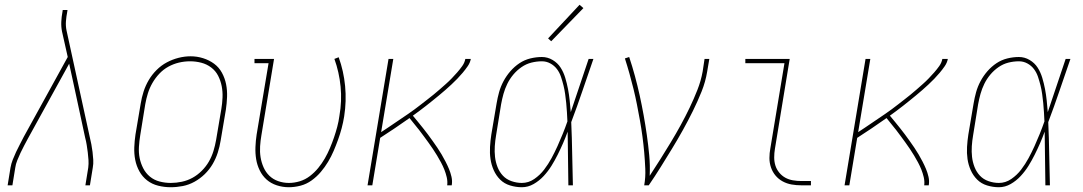

<svg xmlns="http://www.w3.org/2000/svg" viewBox="-20 -777 4540 805"><path d="M12 0 24 -74Q27 -91 33.5 -107.5Q40 -124 47.5 -140Q55 -156 63.5 -172Q72 -188 80 -204L264 -538L240 -645Q236 -665 237 -686Q238 -707 242 -728L243 -735H263L262 -728Q258 -708 256.5 -688Q255 -668 259 -649L356 -204Q360 -188 363 -172Q366 -156 368 -140Q370 -124 371 -107Q372 -90 369 -74L357 0H338L350 -74Q352 -90 351 -106Q350 -122 348 -138Q346 -154 343.5 -169.5Q341 -185 337 -200L289 -423L270 -510L97 -196Q89 -181 81 -166Q73 -151 66 -136Q59 -121 52.5 -105Q46 -89 44 -74L32 0Z M695 8Q669 8 643 1.5Q617 -5 597 -20.5Q577 -36 564.5 -58.5Q552 -81 547 -106.5Q542 -132 543 -159Q544 -186 548 -213L570 -343Q574 -368 582 -393Q590 -418 603.5 -441Q617 -464 636.5 -483.5Q656 -503 679.5 -515.5Q703 -528 728.5 -534.5Q754 -541 779 -541Q806 -541 831.5 -533Q857 -525 877.5 -510Q898 -495 910.5 -472Q923 -449 928 -423.5Q933 -398 932 -371Q931 -344 927 -317L905 -187Q901 -162 893 -137Q885 -112 871.5 -89Q858 -66 838.5 -47Q819 -28 795.5 -15Q772 -2 746.5 3Q721 8 695 8ZM696 -10Q719 -10 742.5 -15Q766 -20 787 -31.5Q808 -43 826 -61Q844 -79 856 -100Q868 -121 875 -144Q882 -167 886 -190L908 -320Q912 -344 913 -368.5Q914 -393 909.5 -416Q905 -439 894.5 -459.5Q884 -480 865.5 -494Q847 -508 824 -514Q801 -520 777 -520Q753 -520 730 -514.5Q707 -509 686 -497.5Q665 -486 648 -468Q631 -450 619 -429Q607 -408 600 -385.5Q593 -363 589 -340L568 -210Q564 -186 562.5 -161.5Q561 -137 565.5 -114.5Q570 -92 580.5 -71.5Q591 -51 608.5 -36.5Q626 -22 649 -16Q672 -10 696 -10Z M1191 8Q1165 8 1140.5 0Q1116 -8 1098 -24Q1080 -40 1069 -62.5Q1058 -85 1054 -109.5Q1050 -134 1051 -160.5Q1052 -187 1056 -213L1106 -512H1047V-530H1129L1076 -210Q1072 -187 1070.5 -163.5Q1069 -140 1072.5 -118Q1076 -96 1085 -75.5Q1094 -55 1109.5 -40Q1125 -25 1146.5 -17.5Q1168 -10 1191 -10Q1214 -10 1237 -17Q1260 -24 1279.5 -39Q1299 -54 1314.5 -73Q1330 -92 1342 -113Q1354 -134 1363.5 -156.5Q1373 -179 1380.5 -201Q1388 -223 1394 -245.5Q1400 -268 1403 -291Q1414 -353 1408 -414Q1402 -475 1382 -530L1400 -537Q1421 -479 1427 -416Q1433 -353 1423 -289Q1419 -264 1412.5 -239.5Q1406 -215 1397.5 -191.5Q1389 -168 1379 -144.5Q1369 -121 1355.5 -98.5Q1342 -76 1325 -56Q1308 -36 1286.5 -20.5Q1265 -5 1240 1.5Q1215 8 1191 8Z M1521 0 1609 -530H1629L1578 -223Q1592 -232 1606 -241.5Q1620 -251 1634 -260.5Q1648 -270 1662 -279.5Q1676 -289 1690 -298.5Q1704 -308 1717.5 -318Q1731 -328 1744.5 -338.5Q1758 -349 1771.5 -359.5Q1785 -370 1798 -380.5Q1811 -391 1824 -402.5Q1837 -414 1849.5 -425Q1862 -436 1874 -448.5Q1886 -461 1897 -473.5Q1908 -486 1918 -500Q1928 -514 1931 -530H1954Q1951 -514 1941 -499.5Q1931 -485 1920 -472Q1909 -459 1897 -446.5Q1885 -434 1872.5 -422.5Q1860 -411 1847 -399.5Q1834 -388 1820.5 -377Q1807 -366 1793.5 -355Q1780 -344 1766.5 -333.5Q1753 -323 1739 -312.5Q1725 -302 1711 -292Q1722 -279 1732.5 -266Q1743 -253 1753.5 -240Q1764 -227 1774 -213.5Q1784 -200 1794 -186Q1804 -172 1813.5 -158Q1823 -144 1831.5 -129.5Q1840 -115 1848 -99.5Q1856 -84 1862.5 -68.5Q1869 -53 1873 -35.5Q1877 -18 1874 0H1855Q1857 -17 1853 -34Q1849 -51 1843 -66Q1837 -81 1829 -96Q1821 -111 1812.5 -125Q1804 -139 1795 -152.5Q1786 -166 1776.5 -179Q1767 -192 1757.5 -205Q1748 -218 1738 -231Q1728 -244 1717.5 -256.5Q1707 -269 1697 -282Q1666 -260 1635.5 -239.5Q1605 -219 1574 -199L1541 0Z M2168 8Q2143 8 2118.5 0.5Q2094 -7 2077 -24Q2060 -41 2050 -63.5Q2040 -86 2036.5 -110.5Q2033 -135 2034.5 -161Q2036 -187 2040 -213L2062 -343Q2066 -367 2072.5 -390.5Q2079 -414 2091 -436.5Q2103 -459 2120 -478.5Q2137 -498 2158 -512Q2179 -526 2203.5 -532Q2228 -538 2252 -538Q2276 -538 2297 -525.5Q2318 -513 2330.5 -493.5Q2343 -474 2350 -450.5Q2357 -427 2361.5 -403.5Q2366 -380 2368.5 -356Q2371 -332 2373 -307Q2392 -363 2410.5 -418.5Q2429 -474 2448 -530H2468Q2445 -464 2422.5 -397.5Q2400 -331 2375 -265Q2378 -199 2379 -132.5Q2380 -66 2382 0H2363Q2362 -56 2361.5 -112.5Q2361 -169 2360 -225Q2351 -200 2340.5 -176Q2330 -152 2318 -128Q2306 -104 2292 -81.5Q2278 -59 2259.5 -39Q2241 -19 2217.5 -5.5Q2194 8 2168 8ZM2168 -10Q2196 -10 2220 -26.5Q2244 -43 2261.5 -66Q2279 -89 2292.5 -114Q2306 -139 2317.5 -164.5Q2329 -190 2339.5 -216Q2350 -242 2359 -268Q2358 -287 2357 -306.5Q2356 -326 2354 -345Q2352 -364 2349.5 -382.5Q2347 -401 2342.5 -419Q2338 -437 2332 -455Q2326 -473 2315 -487.5Q2304 -502 2287.5 -511Q2271 -520 2252 -520Q2230 -520 2208 -514.5Q2186 -509 2166.5 -495.5Q2147 -482 2132 -464Q2117 -446 2107 -425.5Q2097 -405 2091 -383.5Q2085 -362 2081 -340L2060 -210Q2056 -187 2054.5 -164Q2053 -141 2055.5 -119Q2058 -97 2066 -76.5Q2074 -56 2088.5 -40.5Q2103 -25 2124.5 -17.5Q2146 -10 2168 -10ZM2291 -604 2278 -616 2410 -757 2426 -743Z M2681 0Q2687 -34 2685.5 -69Q2684 -104 2681 -138Q2678 -172 2673.5 -205.5Q2669 -239 2663 -272.5Q2657 -306 2650.5 -339Q2644 -372 2636 -404.5Q2628 -437 2619 -469Q2610 -501 2600 -532L2618 -538Q2631 -499 2642 -458.5Q2653 -418 2662 -377Q2671 -336 2678.5 -294.5Q2686 -253 2692 -211Q2698 -169 2702 -126.5Q2706 -84 2704 -40Q2727 -75 2749 -110Q2771 -145 2792.5 -180.5Q2814 -216 2834 -252.5Q2854 -289 2871.5 -325.5Q2889 -362 2904 -400Q2919 -438 2926 -477L2934 -530H2954L2945 -477Q2938 -434 2921.5 -393Q2905 -352 2885 -311.5Q2865 -271 2843 -231.5Q2821 -192 2797.5 -153.5Q2774 -115 2750 -76.5Q2726 -38 2700 0Z M3340 0Q3319 0 3299 -3.5Q3279 -7 3261.5 -16.5Q3244 -26 3231.5 -41Q3219 -56 3212.5 -75Q3206 -94 3206 -114.5Q3206 -135 3210 -156L3269 -512H3105V-530H3291L3229 -153Q3226 -135 3226 -117Q3226 -99 3231 -83Q3236 -67 3247 -53.5Q3258 -40 3272.5 -32Q3287 -24 3304.5 -21Q3322 -18 3340 -18H3380V0Z M3521 0 3609 -530H3629L3578 -223Q3592 -232 3606 -241.5Q3620 -251 3634 -260.5Q3648 -270 3662 -279.5Q3676 -289 3690 -298.5Q3704 -308 3717.5 -318Q3731 -328 3744.5 -338.5Q3758 -349 3771.5 -359.5Q3785 -370 3798 -380.5Q3811 -391 3824 -402.5Q3837 -414 3849.5 -425Q3862 -436 3874 -448.5Q3886 -461 3897 -473.5Q3908 -486 3918 -500Q3928 -514 3931 -530H3954Q3951 -514 3941 -499.5Q3931 -485 3920 -472Q3909 -459 3897 -446.5Q3885 -434 3872.5 -422.5Q3860 -411 3847 -399.5Q3834 -388 3820.5 -377Q3807 -366 3793.5 -355Q3780 -344 3766.5 -333.5Q3753 -323 3739 -312.5Q3725 -302 3711 -292Q3722 -279 3732.5 -266Q3743 -253 3753.5 -240Q3764 -227 3774 -213.5Q3784 -200 3794 -186Q3804 -172 3813.5 -158Q3823 -144 3831.5 -129.5Q3840 -115 3848 -99.5Q3856 -84 3862.5 -68.5Q3869 -53 3873 -35.5Q3877 -18 3874 0H3855Q3857 -17 3853 -34Q3849 -51 3843 -66Q3837 -81 3829 -96Q3821 -111 3812.5 -125Q3804 -139 3795 -152.5Q3786 -166 3776.5 -179Q3767 -192 3757.5 -205Q3748 -218 3738 -231Q3728 -244 3717.5 -256.5Q3707 -269 3697 -282Q3666 -260 3635.5 -239.5Q3605 -219 3574 -199L3541 0Z M4168 8Q4143 8 4118.5 0.5Q4094 -7 4077 -24Q4060 -41 4050 -63.5Q4040 -86 4036.5 -110.5Q4033 -135 4034.5 -161Q4036 -187 4040 -213L4062 -343Q4066 -367 4072.5 -390.5Q4079 -414 4091 -436.5Q4103 -459 4120 -478.5Q4137 -498 4158 -512Q4179 -526 4203.5 -532Q4228 -538 4252 -538Q4276 -538 4297 -525.5Q4318 -513 4330.5 -493.5Q4343 -474 4350 -450.5Q4357 -427 4361.5 -403.5Q4366 -380 4368.5 -356Q4371 -332 4373 -307Q4392 -363 4410.5 -418.5Q4429 -474 4448 -530H4468Q4445 -464 4422.5 -397.5Q4400 -331 4375 -265Q4378 -199 4379 -132.5Q4380 -66 4382 0H4363Q4362 -56 4361.5 -112.5Q4361 -169 4360 -225Q4351 -200 4340.5 -176Q4330 -152 4318 -128Q4306 -104 4292 -81.5Q4278 -59 4259.5 -39Q4241 -19 4217.5 -5.5Q4194 8 4168 8ZM4168 -10Q4196 -10 4220 -26.5Q4244 -43 4261.5 -66Q4279 -89 4292.5 -114Q4306 -139 4317.5 -164.5Q4329 -190 4339.5 -216Q4350 -242 4359 -268Q4358 -287 4357 -306.5Q4356 -326 4354 -345Q4352 -364 4349.5 -382.5Q4347 -401 4342.5 -419Q4338 -437 4332 -455Q4326 -473 4315 -487.5Q4304 -502 4287.5 -511Q4271 -520 4252 -520Q4230 -520 4208 -514.5Q4186 -509 4166.5 -495.5Q4147 -482 4132 -464Q4117 -446 4107 -425.5Q4097 -405 4091 -383.5Q4085 -362 4081 -340L4060 -210Q4056 -187 4054.5 -164Q4053 -141 4055.5 -119Q4058 -97 4066 -76.5Q4074 -56 4088.5 -40.5Q4103 -25 4124.5 -17.5Q4146 -10 4168 -10Z"/></svg>

Font: Iosevka Curly Slab ThObl
Style: Regular
Weight: 100
Italic angle: -9°
Monospace: yes
Designer: Belleve Invis
Foundry: Belleve Invis
Version: Version 11.0.0; ttfautohint (v1.8.3)